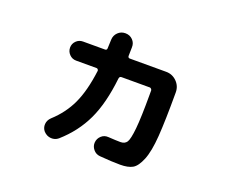

<svg xmlns="http://www.w3.org/2000/svg" viewBox="-109 -809 1218 1017"><g transform="rotate(20 500.0 -300.0)"><path d="M242.2 -406.2Q219.7 -406.2 204.1 -422.4Q188.5 -438.5 188.5 -460.4Q188.5 -482.4 204.1 -498Q219.7 -513.7 242.2 -513.7H366.2Q377 -513.7 377 -525.4Q378.9 -557.6 378.9 -574.2Q379.9 -598.6 397 -615.2Q414.1 -631.8 438.5 -631.8Q463.9 -631.8 480.5 -614.7Q497.1 -597.7 496.1 -573.2Q496.1 -541 495.1 -525.4Q495.1 -514.6 504.9 -513.7H710.9Q746.1 -513.7 771 -488.8Q795.9 -463.9 795.9 -428.7V-422.9Q795.9 -269.5 789.6 -180.7Q783.2 -91.8 763.7 -43.9Q744.1 3.9 719.2 18.1Q694.3 32.2 649.4 32.2Q602.5 32.2 534.2 26.4Q510.7 24.4 496.1 6.3Q481.4 -11.7 483.4 -33.7Q485.4 -55.7 502 -70.8Q518.6 -85.9 542 -84Q586.9 -81.1 610.4 -81.1Q634.8 -81.1 646 -98.1Q657.2 -115.2 663.6 -178.2Q669.9 -241.2 669.9 -369.1V-393.6Q669.9 -397.5 666 -401.9Q662.1 -406.2 658.2 -406.2H498Q487.3 -406.2 485.4 -393.6Q469.7 -250 425.3 -155.8Q380.9 -61.5 297.9 11.7Q280.3 26.4 256.8 24.9Q233.4 23.4 215.8 4.9Q201.2 -11.7 202.6 -34.2Q204.1 -56.6 221.7 -73.2Q285.2 -130.9 319.3 -204.6Q353.5 -278.3 368.2 -393.6Q369.1 -397.5 365.7 -401.9Q362.3 -406.2 358.4 -406.2Z"/></g></svg>

Font: Rounded-X Mgen+ 1mn bold
Style: Bold
Weight: 700
Designer: [Source Han Sans]
Ryoko NISHIZUKA  (kana & ideographs); Paul D. Hunt (Latin, Greek & Cyrillic); Wenlong ZHANG  (bopomofo
Version: Version 1.059.20150602